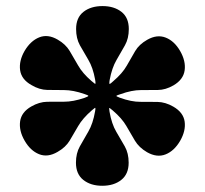

<svg xmlns="http://www.w3.org/2000/svg" viewBox="-20 -832 675 632"><path d="M61 -369Q42 -402 46.2 -432.5Q50.5 -463 83 -481.5Q109 -496.5 135 -497Q161 -497.5 190.8 -497.2Q220.5 -497 258.5 -510Q271 -514.5 270.8 -516.5Q270.5 -518.5 258 -522.5Q220.5 -535.5 190.8 -535.5Q161 -535.5 135.2 -536Q109.5 -536.5 83.5 -552Q50.5 -570.5 46.2 -601Q42 -631.5 61 -664.5Q80.5 -697.5 109 -709Q137.5 -720.5 170 -701.5Q196 -686.5 209.2 -664.5Q222.5 -642.5 237 -616.8Q251.5 -591 281 -565.5Q289 -558.5 292.5 -556.2Q296 -554 293 -570.5Q286 -609.5 270.8 -635Q255.5 -660.5 243 -683Q230.5 -705.5 230.5 -736.5Q230.5 -774 254.8 -793Q279 -812 317.5 -812Q355.5 -812 379.8 -793Q404 -774 404 -736.5Q404 -705.5 391.2 -682.8Q378.5 -660 363.5 -634.5Q348.5 -609 341 -569Q338.5 -554 341.8 -555.8Q345 -557.5 352.5 -564.5Q383 -590.5 397.5 -616.2Q412 -642 425 -664Q438 -686 464.5 -701Q497 -719.5 525.5 -708.2Q554 -697 573 -664Q592 -631 587.8 -600.5Q583.5 -570 551 -551Q525 -536 499.5 -535.8Q474 -535.5 444 -535.5Q414 -535.5 376.5 -522Q365 -518.5 363.2 -516.8Q361.5 -515 374 -510.5Q412.5 -496.5 442.5 -496.8Q472.5 -497 498.5 -496.5Q524.5 -496 550.5 -481Q583.5 -462 587.8 -431.8Q592 -401.5 573 -368.5Q553.5 -335 525 -323.8Q496.5 -312.5 464 -331Q437.5 -346.5 424.2 -368.8Q411 -391 396.2 -416.8Q381.5 -442.5 351 -468.5Q344 -474.5 341 -476.5Q338 -478.5 340.5 -464.5Q347.5 -424 362.8 -398.2Q378 -372.5 390.8 -350Q403.5 -327.5 403.5 -296.5Q403.5 -259 379.2 -239.8Q355 -220.5 316.5 -220.5Q278.5 -220.5 254.2 -239.8Q230 -259 230 -296.5Q230 -327.5 242.8 -350.2Q255.5 -373 270.8 -399Q286 -425 293 -465.5Q295.5 -479 292.2 -476.8Q289 -474.5 282.5 -469Q252 -442.5 237.2 -416.8Q222.5 -391 209.2 -369Q196 -347 169.5 -332Q137 -313 108.5 -324.5Q80 -336 61 -369Z"/></svg>

Font: Besley* Heavy
Style: Regular
Weight: 800
Designer: Owen Earl
Foundry: indestructible type*
Version: Version 3.000; ttfautohint (v1.8.3)